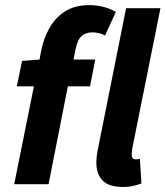

<svg xmlns="http://www.w3.org/2000/svg" viewBox="-20 -733 658 764"><path d="M36.5 0 114.9 -389.4H46.9L67.8 -490.5L137.4 -496.1L143.3 -528.8Q153.3 -579.9 176.7 -621.4Q200.2 -663 239.1 -687.8Q278 -712.6 334.8 -712.6Q363.8 -712.6 391.1 -705.7Q418.4 -698.8 441.1 -685.6L397.8 -591.5Q389.9 -597 375.6 -600.6Q361.3 -604.2 347.7 -604.2Q321.4 -604.2 304.8 -589.7Q288.2 -575.3 280 -533.7L272.5 -496.1H359.1L338.3 -389.4H250L173.2 0ZM472 11.1Q412.7 11.1 388 -14.9Q363.4 -40.8 363.4 -85.7Q363.4 -98.9 365.2 -113.2Q366.9 -127.4 370.9 -146.2L481.8 -700.4H618.5L506.1 -141.1Q505.1 -132.5 504.6 -127.8Q504.1 -123.1 504.1 -117.5Q504.1 -98.8 521.2 -98.8Q524.2 -98.8 527.5 -99.3Q530.7 -99.8 536.7 -100.8L542.7 -3.1Q528.1 2.4 510.2 6.8Q492.3 11.1 472 11.1Z"/></svg>

Font: Source Sans 3 VF
Style: Italic
Weight: 200
Italic angle: -11°
Designer: Paul D. Hunt
Foundry: Adobe Systems Incorporated
Version: Version 3.042;hotconv 1.0.118;makeotfexe 2.5.65603